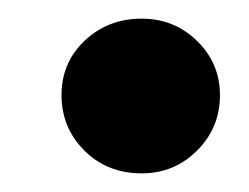

<svg xmlns="http://www.w3.org/2000/svg" viewBox="-20 -387 267 206"><path d="M132 -201Q95 -201 70.5 -225.5Q46 -250 46 -285Q46 -320 71 -343.5Q96 -367 132 -367Q167 -367 191.5 -343Q216 -319 216 -285Q216 -250 191.5 -225.5Q167 -201 132 -201Z"/></svg>

Font: Baskervville
Style: Bold
Weight: 700
Version: Version 1.100